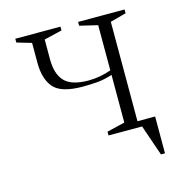

<svg xmlns="http://www.w3.org/2000/svg" viewBox="-90 -531 694 735"><g transform="rotate(-15 257.5 -164.0)"><path d="M93 -339V-418L35 -435V-450H214V-435L143 -418V-340Q143 -280 171 -251.5Q199 -223 265 -223Q310 -223 355 -239V-418L284 -435V-450H468V-435L405 -418V-24H475V122H459L417 0H284V-15L355 -32V-221Q321 -210 291.5 -208Q262 -206 238 -206Q152 -206 122.5 -240.5Q93 -275 93 -339Z"/></g></svg>

Font: Spectral ExtraLight
Style: Regular
Weight: 275
Designer: Jean-Baptiste Levee
Foundry: Production Type
Version: Version 2.001